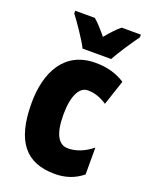

<svg xmlns="http://www.w3.org/2000/svg" viewBox="-145 -842 724 929"><g transform="rotate(20 216.5 -378.0)"><path d="M174 -606H321C342 -645 388 -714 416 -752V-766H317C297 -750 274 -726 247 -693C221 -725 199 -749 179 -766H78V-752C104 -719 157 -641 174 -606ZM254 10C309 10 356 -6 396 -39V-177C356 -145 314 -128 272 -128C222 -128 196 -177 196 -274C196 -371 224 -425 268 -425C302 -425 334 -414 367 -392L410 -521C366 -549 318 -563 257 -563C99 -563 32 -435 32 -274C32 -78 105 10 254 10Z"/></g></svg>

Font: Noto Sans Georgian ExtraCondensed Black
Style: Regular
Weight: 900
Width: 2
Designer: Monotype Design Team, Akaki Razmadze
Foundry: Google LLC
Version: Version 2.005